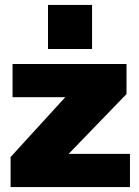

<svg xmlns="http://www.w3.org/2000/svg" viewBox="-20 -760 566 780"><path d="M23 0V-122L245 -365H31V-500H494V-378L259 -135H508V0ZM175 -561V-740H354V-561Z"/></svg>

Font: Panamera Black
Style: Regular
Weight: 900
Designer: Bastien Sozeau
Foundry: NBR — Bastien Sozeau
Version: Version 3.002; ttfautohint (v1.8.4.7-5d5b);gftools[0.9.33]